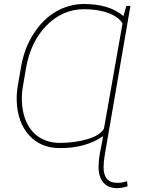

<svg xmlns="http://www.w3.org/2000/svg" viewBox="-20 -741 754 974"><path d="M505.4 106.9Q505.4 186.5 574.7 186.5Q596.2 187.5 624.5 178.2L627.4 204.1Q596.2 213.4 574.2 213.4Q527.3 213.4 503.2 183.6Q479 153.8 480 102.1Q480.5 68.8 486.3 38.6L503.4 -50.3Q413.1 11.2 284.2 10.3Q187 10.3 128.2 -54.2Q69.3 -118.7 64.9 -227.1Q63.5 -265.6 69.8 -302.7L86.9 -402.3Q103.5 -497.6 151.4 -571.3Q199.2 -645 265.1 -682.9Q331.1 -720.7 405.8 -720.7Q534.7 -720.7 606 -659.7L621.1 -710.9H641.6L511.7 43.5Q505.4 81.5 505.4 106.9ZM601.6 -622.1Q581.1 -655.8 529.3 -675Q477.5 -694.3 406.2 -694.3Q298.3 -694.3 216.8 -612.3Q135.3 -530.3 111.8 -394L96.2 -302.7Q90.3 -268.6 90.8 -234.4Q91.8 -171.4 114.7 -120.8Q137.7 -70.3 181.6 -43.2Q225.6 -16.1 283.7 -16.1Q357.9 -16.1 422.9 -34.9Q487.8 -53.7 507.3 -88.4Z"/></svg>

Font: Roboto Thin
Style: Italic
Weight: 250
Italic angle: -12°
Designer: Google
Version: Version 2.134; 2016